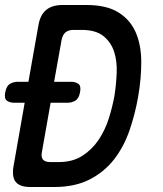

<svg xmlns="http://www.w3.org/2000/svg" viewBox="-34 -750 654 770"><path d="M88 0Q46 0 29.5 -20Q13 -40 20 -82L65 -338H22Q6 -338 -6 -346Q-18 -354 -13 -380Q-8 -406 6.5 -414Q21 -422 36 -422H80L120 -648Q127 -690 151 -710Q175 -730 217 -730H312Q393 -730 440.5 -700.5Q488 -671 510 -621Q532 -571 532.5 -504Q533 -437 520 -362Q508 -293 485.5 -227.5Q463 -162 424 -111.5Q385 -61 326 -30.5Q267 0 183 0ZM134 -140Q130 -120 138.5 -110Q147 -100 167 -100H201Q257 -100 296 -125Q335 -150 361 -188.5Q387 -227 402 -274Q417 -321 425 -366Q432 -411 434 -458Q436 -505 423.5 -543Q411 -581 380.5 -605.5Q350 -630 294 -630H260Q240 -630 228.5 -620Q217 -610 213 -590L183 -422H252Q268 -422 280 -414Q292 -406 287 -380Q282 -354 267.5 -346Q253 -338 238 -338H169Z"/></svg>

Font: Maple Mono NL Medium
Style: Italic
Weight: 500
Italic angle: -10°
Monospace: yes
Designer: subframe7536
Version: Version 7.000